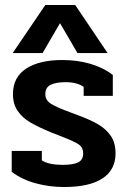

<svg xmlns="http://www.w3.org/2000/svg" viewBox="-20 -736 511 771"><path d="M162 -716H282L412 -523H291L221 -643L151 -523H31ZM27 -46V-130H148V-92Q176 -74 231 -74Q274 -74 294 -84Q314 -94 314 -120Q314 -143 297.5 -155Q281 -167 232 -186L186 -204Q133 -226 101.5 -244.5Q70 -263 51 -290.5Q32 -318 32 -358Q32 -426 85 -460.5Q138 -495 230 -495Q290 -495 342 -480Q394 -465 433 -435V-351H316V-387Q290 -406 243 -406Q205 -406 183.5 -395.5Q162 -385 162 -358Q162 -333 186 -318.5Q210 -304 262 -285L294 -273Q345 -254 376 -235.5Q407 -217 425.5 -189.5Q444 -162 444 -120Q444 -54 391.5 -19.5Q339 15 237 15Q178 15 123 0Q68 -15 27 -46Z"/></svg>

Font: Pridi Medium
Style: Regular
Weight: 500
Designer: Katatrad Team
Foundry: CadsonDemak
Version: Version 1.001